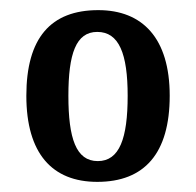

<svg xmlns="http://www.w3.org/2000/svg" viewBox="-20 -739 386 379"><path d="M172 -380C265 -380 315 -436 315 -550C315 -664 261 -719 174 -719C80 -719 32 -664 32 -550C32 -436 83 -380 172 -380ZM173 -421C130 -421 115 -466 115 -550C115 -633 130 -676 172 -676C215 -676 232 -633 232 -550C232 -466 216 -421 173 -421Z"/></svg>

Font: Noto Serif Hebrew ExtraCondensed SemiBold
Style: Regular
Weight: 600
Width: 2
Designer: Monotype Design Team
Foundry: Monotype Imaging Inc.
Version: Version 2.004